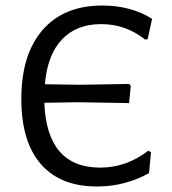

<svg xmlns="http://www.w3.org/2000/svg" viewBox="-20 -666 622 693"><path d="M446 -294 260 -297 140 -295Q149 -61 342 -61Q436 -61 515 -122L525 -117L518 -41Q432 6 336 7Q201 9 129 -72Q57 -153 57 -309Q57 -469 133.5 -557.5Q210 -646 349 -646Q453 -646 529 -598L513 -525L504 -523Q434 -579 345 -579Q256 -579 203.5 -523.5Q151 -468 142 -362L266 -360L446 -363L452 -356Z"/></svg>

Font: Alegreya Sans SC
Style: Regular
Weight: 400
Designer: Juan Pablo del Peral
Foundry: Huerta Tipografica
Version: Version 2.007